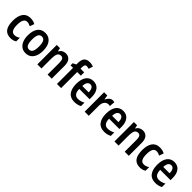

<svg xmlns="http://www.w3.org/2000/svg" viewBox="359 -2368 3796 3796"><g transform="rotate(45 2256.5 -470.5)"><path d="M249 -83Q144 -83 92.5 -151Q41 -219 41 -361Q41 -495 94.5 -570.5Q148 -646 254 -646Q299 -646 331.5 -637Q364 -628 389 -613L356 -520Q330 -533 306.5 -540Q283 -547 260 -547Q158 -547 158 -362Q158 -181 261 -181Q295 -181 322.5 -191Q350 -201 378 -220V-119Q350 -100 318.5 -91.5Q287 -83 249 -83Z M887 -365Q887 -283 863 -219.5Q839 -156 791 -119.5Q743 -83 670 -83Q601 -83 553 -119Q505 -155 480 -218.5Q455 -282 455 -365Q455 -495 509 -570.5Q563 -646 672 -646Q769 -646 828 -573.5Q887 -501 887 -365ZM573 -365Q573 -274 596.5 -228.5Q620 -183 671 -183Q723 -183 746 -228Q769 -273 769 -365Q769 -456 746 -501Q723 -546 671 -546Q619 -546 596 -501.5Q573 -457 573 -365Z M1241 -646Q1314 -646 1355 -598Q1396 -550 1396 -453V-93H1281V-425Q1281 -485 1264 -515.5Q1247 -546 1208 -546Q1153 -546 1131.5 -502Q1110 -458 1110 -361V-93H995V-636H1085L1099 -566H1106Q1127 -607 1163 -626.5Q1199 -646 1241 -646Z M1761 -543H1659V-93H1543V-543H1473V-602L1542 -637V-673Q1542 -774 1581.5 -816Q1621 -858 1697 -858Q1729 -858 1755.5 -852.5Q1782 -847 1803 -838L1774 -747Q1759 -752 1743.5 -755.5Q1728 -759 1710 -759Q1682 -759 1670.5 -737.5Q1659 -716 1659 -672V-636H1761Z M2016 -645Q2111 -645 2162 -578.5Q2213 -512 2213 -402V-336H1924Q1927 -176 2044 -176Q2117 -176 2189 -217V-120Q2122 -83 2036 -83Q1922 -83 1866 -157.5Q1810 -232 1810 -361Q1810 -499 1864 -572Q1918 -645 2016 -645ZM2016 -556Q1977 -556 1953 -523.5Q1929 -491 1926 -419H2104Q2104 -479 2082.5 -517.5Q2061 -556 2016 -556Z M2557 -646Q2566 -646 2577.5 -644.5Q2589 -643 2601 -640L2591 -523Q2583 -526 2571.5 -527.5Q2560 -529 2553 -529Q2499 -529 2466 -487Q2433 -445 2433 -373V-93H2318V-636H2407L2423 -544H2429Q2448 -586 2480 -616Q2512 -646 2557 -646Z M2849 -645Q2944 -645 2995 -578.5Q3046 -512 3046 -402V-336H2757Q2760 -176 2877 -176Q2950 -176 3022 -217V-120Q2955 -83 2869 -83Q2755 -83 2699 -157.5Q2643 -232 2643 -361Q2643 -499 2697 -572Q2751 -645 2849 -645ZM2849 -556Q2810 -556 2786 -523.5Q2762 -491 2759 -419H2937Q2937 -479 2915.5 -517.5Q2894 -556 2849 -556Z M3397 -646Q3470 -646 3511 -598Q3552 -550 3552 -453V-93H3437V-425Q3437 -485 3420 -515.5Q3403 -546 3364 -546Q3309 -546 3287.5 -502Q3266 -458 3266 -361V-93H3151V-636H3241L3255 -566H3262Q3283 -607 3319 -626.5Q3355 -646 3397 -646Z M3866 -83Q3761 -83 3709.5 -151Q3658 -219 3658 -361Q3658 -495 3711.5 -570.5Q3765 -646 3871 -646Q3916 -646 3948.5 -637Q3981 -628 4006 -613L3973 -520Q3947 -533 3923.5 -540Q3900 -547 3877 -547Q3775 -547 3775 -362Q3775 -181 3878 -181Q3912 -181 3939.5 -191Q3967 -201 3995 -220V-119Q3967 -100 3935.5 -91.5Q3904 -83 3866 -83Z M4279 -645Q4374 -645 4425 -578.5Q4476 -512 4476 -402V-336H4187Q4190 -176 4307 -176Q4380 -176 4452 -217V-120Q4385 -83 4299 -83Q4185 -83 4129 -157.5Q4073 -232 4073 -361Q4073 -499 4127 -572Q4181 -645 4279 -645ZM4279 -556Q4240 -556 4216 -523.5Q4192 -491 4189 -419H4367Q4367 -479 4345.5 -517.5Q4324 -556 4279 -556Z"/></g></svg>

Font: Noto Sans Kannada UI Condensed SemiBold
Style: Regular
Weight: 600
Width: 3
Designer: Jelle Bosma - Monotype Design Team
Foundry: Monotype Imaging Inc.
Version: Version 2.005; ttfautohint (v1.8.4.7-5d5b)